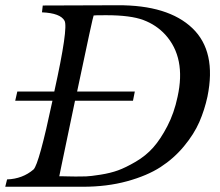

<svg xmlns="http://www.w3.org/2000/svg" viewBox="-62 -712 839 732"><path d="M145 -363Q199 -607 184 -633Q168 -662 98 -665L101 -691L386 -692Q579 -693 671.5 -604.5Q764 -516 729 -344Q718 -293 698 -247Q678 -201 639.5 -154.5Q601 -108 550 -75Q499 -42 422.5 -21Q346 0 254 0H-42L-35 -28Q24 -30 66 -66Q87 -87 138 -328H-4L4 -363ZM452 -363 445 -328H224Q211 -267 196 -194Q181 -121 172.5 -81.5Q164 -42 164 -40Q168 -40 174 -40Q180 -40 197 -39.5Q214 -39 226 -39Q249 -39 266 -39.5Q283 -40 321 -46Q359 -52 388 -62.5Q417 -73 455.5 -95.5Q494 -118 522 -149.5Q550 -181 576 -231Q602 -281 615 -343Q648 -492 568 -580Q534 -617 485 -635.5Q436 -654 343 -654Q296 -654 295 -653Q293 -653 232 -363Z"/></svg>

Font: GFS Artemisia
Style: Italic
Weight: 400
Italic angle: -12°
Designer: Takis Katsoulidis and George D. Matthiopoulos
Foundry: George Matthiopoulos and Takis Katsoulidis
Version: Version 1.0